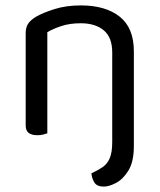

<svg xmlns="http://www.w3.org/2000/svg" viewBox="-20 -495 590 710"><path d="M475 -305V-203H395V-301Q395 -357 363.5 -383Q332 -409 279 -409Q239 -409 208 -399Q177 -389 155 -376V-203H75V-372Q75 -393 83.5 -406.5Q92 -420 113 -433Q139 -448 182 -461.5Q225 -475 279 -475Q370 -475 422.5 -433.5Q475 -392 475 -305ZM75 -258H155V-2Q150 0 140 2.5Q130 5 118 5Q97 5 86 -3.5Q75 -12 75 -31ZM318 146Q342 135 359.5 123Q377 111 386 89.5Q395 68 395 30V-263H475V45Q475 103 455 135.5Q435 168 409 181.5Q383 195 364 195Q339 195 329.5 180.5Q320 166 318 146Z"/></svg>

Font: Baloo Bhaina 2
Style: Regular
Weight: 400
Designer: Yesha Goshar, Manish Minz, Shuchita Grover and Ek Type
Foundry: Ek Type
Version: Version 1.700